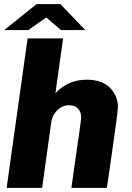

<svg xmlns="http://www.w3.org/2000/svg" viewBox="-20 -905 638 925"><path d="M548 -389Q548 -365 513 -124L495 0H324L338 -100Q371 -324 371 -339Q371 -366 355.5 -382Q340 -398 313 -398Q281 -398 256.5 -374.5Q232 -351 227 -317L183 0H12L113 -720H284L247 -456Q308 -521 397 -521Q472 -521 510 -482Q548 -443 548 -389ZM203 -821 116 -760H0L156 -885H271L391 -760H274Z"/></svg>

Font: Chivo ExtraBold Italic
Style: Regular
Weight: 800
Italic angle: -8.05°
Designer: Hector Gatti
Foundry: Omnibus-Type
Version: Version 1.007